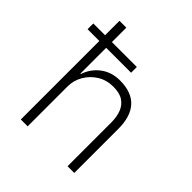

<svg xmlns="http://www.w3.org/2000/svg" viewBox="-192 -838 970 970"><g transform="rotate(45 293.5 -352.5)"><path d="M108 0V-561H24V-602H108V-705H157V-602H335V-561H157V-377H160Q178 -430 221 -462Q264 -494 323 -494Q407 -494 448.5 -448.5Q490 -403 490 -316V0H442V-312Q442 -352 430.5 -382.5Q419 -413 393 -430.5Q367 -448 322 -448Q274 -448 237 -425Q200 -402 178.5 -365Q157 -328 157 -285V0Z"/></g></svg>

Font: Nunito Sans 7pt SemiCondensed ExtraLight
Style: Regular
Weight: 250
Width: 4
Designer: Vernon Adams
Foundry: Vernon Adams
Version: Version 3.101;gftools[0.9.27]